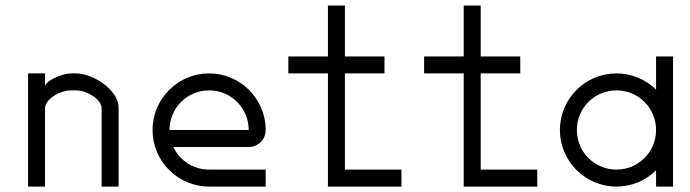

<svg xmlns="http://www.w3.org/2000/svg" viewBox="-20 -687 2540 707"><path d="M260.4 -416.7H239.6C218.3 -416.7 157.5 -397.5 145.8 -370.8V-416.7H83.3V0H145.8V-287.5C145.8 -323.3 203.3 -354.2 239.6 -354.2H260.4C297.1 -354.2 354.2 -323.3 354.2 -287.5V0H416.7V-291.7C416.7 -354.2 323.8 -416.7 260.4 -416.7Z M895.8 -208.3H604.2C604.2 -289.2 669.2 -354.2 750 -354.2C830.8 -354.2 895.8 -289.2 895.8 -208.3ZM541.7 -208.3C541.7 -93.3 635 0 750 0H958.3V-62.5H750C691.6 -62.5 641.4 -96.5 618.1 -145.8H895.8C930 -145.8 958.3 -172.5 958.3 -208.3C958.3 -323.3 865 -416.7 750 -416.7C635 -416.7 541.7 -323.3 541.7 -208.3Z M1187.5 -666.7V-479.2H1041.7V-416.7H1187.5V0H1458.3V-62.5H1250V-416.7H1395.8V-479.2H1250V-666.7Z M1687.5 -666.7V-479.2H1541.7V-416.7H1687.5V0H1958.3V-62.5H1750V-416.7H1895.8V-479.2H1750V-666.7Z M2041.7 -208.3C2041.7 -93.3 2135 0 2250 0C2306.8 0 2358.2 -22.7 2395.8 -59.6V0H2458.3V-479.2H2395.8V-357.1C2358.2 -393.9 2306.8 -416.7 2250 -416.7C2135 -416.7 2041.7 -323.3 2041.7 -208.3ZM2104.2 -208.3C2104.2 -289.2 2169.2 -354.2 2250 -354.2C2330.8 -354.2 2395.8 -289.2 2395.8 -208.3C2395.8 -127.5 2330.8 -62.5 2250 -62.5C2169.2 -62.5 2104.2 -127.5 2104.2 -208.3Z"/></svg>

Font: Amy Mono
Style: Regular
Weight: 400
Monospace: yes
Version: Version 001.000